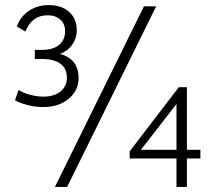

<svg xmlns="http://www.w3.org/2000/svg" viewBox="-20 -735 830 755"><path d="M149 -314Q119 -314 88 -322Q57 -330 39 -341L53 -381Q73 -369 99.5 -362Q126 -355 151 -355Q193 -355 218 -375.5Q243 -396 243 -429Q243 -466 217.5 -484.5Q192 -503 146 -503H117V-539H147Q189 -539 212.5 -558.5Q236 -578 236 -613Q236 -641 217 -658Q198 -675 168 -675Q105 -675 80 -611L46 -631Q61 -671 94.5 -693Q128 -715 172 -715Q222 -715 252 -688Q282 -661 282 -616Q282 -585 264.5 -560Q247 -535 216 -523Q289 -503 289 -428Q289 -379 250 -346.5Q211 -314 149 -314ZM196 0 546 -710H594L244 0ZM768 -112H715V0H674V-112H490V-140L683 -392H715V-146H768ZM534 -146H674V-326Z"/></svg>

Font: Livvic Light
Style: Regular
Weight: 300
Designer: Jacques Le Bailly, Baron von Fonthausen
Version: Version 1.001; ttfautohint (v1.8.2)